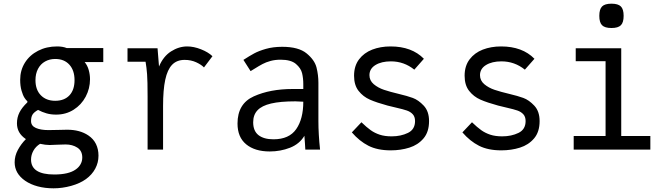

<svg xmlns="http://www.w3.org/2000/svg" viewBox="-20 -812 3640 1042"><path d="M116.5 169Q59.5 129.5 59.5 69Q59.5 34 77 1.5Q94.5 -31 120.5 -57Q95.5 -74 83.8 -95Q72 -116 72 -143Q72 -174.5 85.5 -201.5Q99 -228.5 128.5 -256.5V-263Q122.5 -266.5 113.2 -280.8Q104 -295 96.8 -320.2Q89.5 -345.5 89.5 -379Q89.5 -430.5 115.2 -471.8Q141 -513 186.8 -536.5Q232.5 -560 289.5 -560Q321 -560 342.5 -551H540.5V-475H439.5Q454.5 -457 461.5 -432Q468.5 -407 468.5 -382Q468.5 -331.5 445 -287.2Q421.5 -243 379.5 -216.5Q337.5 -190 284.5 -190Q256 -190 232.5 -196.8Q209 -203.5 186.5 -215.5Q165 -203.5 156.8 -190.5Q148.5 -177.5 148.5 -155Q148.5 -129 174.8 -117.5Q201 -106 242.5 -106Q260 -106 300 -107L344.5 -108Q413.5 -108 459.5 -77Q487 -58.5 500.8 -30.5Q514.5 -2.5 514.5 33Q514.5 70.5 497 103.2Q479.5 136 446.5 160Q414 183.5 366 196.8Q318 210 270.5 210Q224 210 184.8 199.5Q145.5 189 116.5 169ZM390.5 108Q408 96 417.2 79.2Q426.5 62.5 426.5 43Q426.5 6.5 399.8 -10.8Q373 -28 336.5 -28Q323 -28 308 -27.2Q293 -26.5 286.5 -26.5Q267 -25 249.5 -25Q227 -25 197.5 -31.5Q174 -17 161.2 6Q148.5 29 148.5 54Q148.5 135 274.5 135Q352.5 135 390.5 108ZM384.5 -377Q384.5 -430 356.5 -461Q328.5 -492 279.5 -492Q249 -492 224.5 -478.2Q200 -464.5 186.2 -438.2Q172.5 -412 172.5 -377Q172.5 -324.5 201.8 -294.8Q231 -265 279.5 -265Q329 -265 356.8 -294.5Q384.5 -324 384.5 -377Z M781 -287Q781 -373.5 778.2 -409.5Q775.5 -445.5 770 -477H672V-550H835L843 -451Q866 -506 908.2 -533Q950.5 -560 996 -560Q1031.5 -560 1070.8 -544.5Q1110 -529 1133 -507L1087 -446Q1073 -461 1044.8 -474Q1016.5 -487 982 -487Q939.5 -487 914 -460.5Q888.5 -434 876.8 -379.2Q865 -324.5 865 -237V0H781Z M1269 -141.5Q1269 -249.5 1357.5 -289.2Q1446 -329 1568 -329H1626V-356Q1626 -387 1619.5 -414.5Q1613 -442 1586 -465Q1559 -488 1503 -488Q1473 -488 1448.2 -481.2Q1423.5 -474.5 1404.8 -464.5Q1386 -454.5 1360.5 -438.5L1340 -426L1301 -487Q1335 -509 1359.5 -522.2Q1384 -535.5 1423.2 -546.8Q1462.5 -558 1511.5 -558Q1600.5 -558 1644 -522.2Q1687.5 -486.5 1697.8 -445.5Q1708 -404.5 1708 -363V-155Q1708 -84 1717 0H1637Q1636 -11.5 1635 -33.5L1632 -75Q1605.5 -30.5 1553.8 -10.2Q1502 10 1444 10Q1363 10 1316 -28.8Q1269 -67.5 1269 -141.5ZM1626 -260Q1593 -262 1583 -262Q1501 -262 1451 -250.2Q1401 -238.5 1377.5 -213.5Q1354 -188.5 1354 -148.5Q1354 -101 1383 -78.5Q1412 -56 1464 -56Q1549 -56 1587.5 -111.2Q1626 -166.5 1626 -260Z M1889.5 -93.5 1941.5 -148.5Q1970 -121 1991.8 -105.5Q2013.5 -90 2040.8 -81Q2068 -72 2105.5 -72Q2155.5 -72 2194 -90.8Q2232.5 -109.5 2232.5 -155Q2232.5 -178.5 2220 -192Q2207.5 -205.5 2188 -212.2Q2168.5 -219 2131 -227.5Q2094 -236 2083.5 -239Q2024.5 -255 1987.5 -271.2Q1950.5 -287.5 1926 -318.8Q1901.5 -350 1901.5 -401Q1901.5 -454 1928.5 -489.8Q1955.5 -525.5 2000.2 -542.8Q2045 -560 2099.5 -560Q2215 -560 2280.5 -493L2228.5 -434Q2172.5 -479 2101.5 -479Q2050 -479 2017.5 -459Q1985 -439 1985 -404Q1985 -375 2008.2 -355.2Q2031.5 -335.5 2064.2 -324.5Q2097 -313.5 2145.5 -302Q2190 -291.5 2220.2 -280.5Q2250.5 -269.5 2279.5 -238.8Q2308.5 -208 2308.5 -155Q2308.5 -96 2278.5 -60.8Q2248.5 -25.5 2201.8 -10.8Q2155 4 2100.5 4Q2028.5 4 1979.5 -21Q1930.5 -46 1889.5 -93.5Z M2489.5 -93.5 2541.5 -148.5Q2570 -121 2591.8 -105.5Q2613.5 -90 2640.8 -81Q2668 -72 2705.5 -72Q2755.5 -72 2794 -90.8Q2832.5 -109.5 2832.5 -155Q2832.5 -178.5 2820 -192Q2807.5 -205.5 2788 -212.2Q2768.5 -219 2731 -227.5Q2694 -236 2683.5 -239Q2624.5 -255 2587.5 -271.2Q2550.5 -287.5 2526 -318.8Q2501.5 -350 2501.5 -401Q2501.5 -454 2528.5 -489.8Q2555.5 -525.5 2600.2 -542.8Q2645 -560 2699.5 -560Q2815 -560 2880.5 -493L2828.5 -434Q2772.5 -479 2701.5 -479Q2650 -479 2617.5 -459Q2585 -439 2585 -404Q2585 -375 2608.2 -355.2Q2631.5 -335.5 2664.2 -324.5Q2697 -313.5 2745.5 -302Q2790 -291.5 2820.2 -280.5Q2850.5 -269.5 2879.5 -238.8Q2908.5 -208 2908.5 -155Q2908.5 -96 2878.5 -60.8Q2848.5 -25.5 2801.8 -10.8Q2755 4 2700.5 4Q2628.5 4 2579.5 -21Q2530.5 -46 2489.5 -93.5Z M3104.5 -550H3351.5V-74H3509.5V0H3093.5V-74H3266.5V-480H3104.5ZM3232.5 -726Q3232.5 -762 3247.5 -777Q3262.5 -792 3298.5 -792Q3334.5 -792 3349.5 -777Q3364.5 -762 3364.5 -726Q3364.5 -690 3349.5 -675Q3334.5 -660 3298.5 -660Q3262.5 -660 3247.5 -675Q3232.5 -690 3232.5 -726Z"/></svg>

Font: JuliaMono Latin
Style: Regular
Weight: 400
Monospace: yes
Designer: cormullion
Foundry: corm
Version: Version 0.049; ttfautohint (v1.8.4)